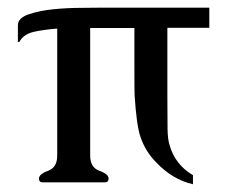

<svg xmlns="http://www.w3.org/2000/svg" viewBox="-20 -473 589 498"><path d="M213.9 -69.3Q213.9 -38.6 237.8 -30Q261.7 -21.5 261.7 -9.8Q261.7 0 251.5 0H90.8Q81.1 0 81.1 -9.8Q81.1 -21.5 104.7 -30Q128.4 -38.6 128.4 -69.3V-398.9Q92.8 -396 68.4 -390.6Q40.5 -384.3 30.3 -364.3H26.4V-407.2Q26.4 -426.3 54.2 -435.8Q82 -445.3 118.4 -449Q154.8 -452.6 189.5 -452.6Q224.1 -452.6 238.3 -453.1H522.9V-400.9H414.1V-223.1Q414.1 -166 414.6 -138.4Q415 -110.8 420.4 -94.7Q435.1 -45.4 480.5 -18.6V4.9Q426.8 -7.3 384.3 -52.7Q356.9 -80.6 344.2 -118.2Q334 -148.4 329.1 -226.6Q328.6 -234.4 328.6 -305.2V-400.4H213.9Z"/></svg>

Font: Caudex
Style: Regular
Weight: 400
Version: Version 1.04